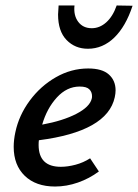

<svg xmlns="http://www.w3.org/2000/svg" viewBox="-20 -675 504 701"><path d="M192 -622Q192 -631 194 -655H252Q248 -619 265.5 -595.5Q283 -572 315 -572Q344 -572 368 -593.5Q392 -615 406 -655L464 -654Q439 -578 397 -537.5Q355 -497 301 -497Q254 -497 223 -529Q192 -561 192 -622ZM402 -345Q402 -334 399 -320Q372 -195 122 -163Q121 -157 121 -146Q121 -66 202 -66Q227 -66 255.5 -73.5Q284 -81 309 -97L341 -49Q306 -23 264.5 -8.5Q223 6 181 6Q111 6 70.5 -33Q30 -72 30 -139Q30 -164 36 -192Q49 -254 88.5 -307.5Q128 -361 184 -393Q240 -425 302 -425Q353 -425 377.5 -403Q402 -381 402 -345ZM316 -324Q316 -339 306 -349Q296 -359 271 -359Q224 -359 187.5 -319Q151 -279 134 -220Q210 -234 259 -259.5Q308 -285 315 -315Q316 -318 316 -324Z"/></svg>

Font: Ysabeau Infant Semibold
Style: Italic
Weight: 600
Italic angle: -12°
Designer: Christian Thalmann (Catharsis Fonts)
Version: Version 0.003